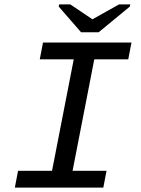

<svg xmlns="http://www.w3.org/2000/svg" viewBox="-20 -852 640 872"><path d="M175.3 -658.7H577.1L562.5 -582.5H408.2L309.6 -76.2H463.9L449.2 0H47.4L62 -76.2H216.3L314.9 -582.5H160.6ZM428.2 -705.6H348.1L246.6 -822.3L248.5 -832H299.3L399.4 -764.6H400.4L520.5 -832H571.8L569.8 -822.3Z"/></svg>

Font: Cousine
Style: Italic
Weight: 400
Italic angle: -12°
Monospace: yes
Designer: Steve Matteson
Foundry: Monotype Imaging Inc.
Version: Version 1.21